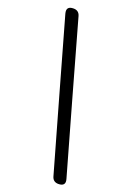

<svg xmlns="http://www.w3.org/2000/svg" viewBox="-181 -862 753 1105"><g transform="rotate(20 195.0 -309.5)"><path d="M159 -309 289 149C295 170 309 180 330 180C361 180 373 165 364 136L238 -309L109 -768C103 -789 89 -799 68 -799C37 -799 25 -785 33 -755Z"/></g></svg>

Font: GenSenRounded2 TW M
Style: Regular
Weight: 500
Version: Version 2.100;PS 2.1;hotconv 16.6.51;makeotf.lib2.5.65220 DE